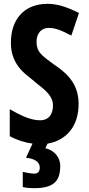

<svg xmlns="http://www.w3.org/2000/svg" viewBox="-20 -744 463 1004"><path d="M295 123C295 85 271 44 217 31L229 7C324 -9 391 -81 391 -200C391 -294 345 -353 259 -409C198 -454 171 -472 171 -526C171 -568 195 -598 234 -598C269 -598 297 -587 353 -558L393 -676C324 -711 274 -724 229 -724C103 -724 36 -639 37 -519C37 -393 129 -348 167 -312C218 -272 257 -242 257 -193C257 -151 239 -115 189 -115C139 -115 85 -142 31 -173V-32C69 -11 112 2 150 7L116 81C169 86 188 108 188 132C188 155 176 164 159 164C145 164 118 159 99 155V234C119 239 137 240 160 240C265 240 295 199 295 123Z"/></svg>

Font: Noto Sans Gurmukhi ExtraCondensed
Style: Bold
Weight: 700
Width: 2
Designer: Jelle Bosma - Monotype Design Team
Foundry: Monotype Imaging Inc.
Version: Version 2.004